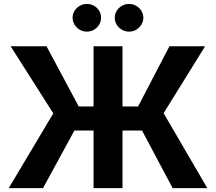

<svg xmlns="http://www.w3.org/2000/svg" viewBox="-20 -965 1108 985"><path d="M608.4 0H460V-727.5H608.4ZM253.4 -383.3 34.7 -727.5H218.8L383.8 -418.9H688.5L849.1 -727.5H1032.2L819.3 -384.3L1043.5 0H865.7L708.5 -295.4H361.8L200.7 0H24.9ZM568.8 -874Q568.8 -893.2 578.7 -909.4Q588.5 -925.6 605.4 -935.2Q622.3 -944.8 642 -944.8Q661.6 -944.8 678.5 -935.2Q695.3 -925.6 705.3 -909.4Q715.3 -893.2 715.3 -874Q715.3 -855 705.3 -838.6Q695.3 -822.3 678.6 -812.5Q661.8 -802.7 641.9 -802.7Q622.1 -802.7 605.2 -812.5Q588.4 -822.3 578.6 -838.6Q568.8 -855 568.8 -874ZM352.5 -874Q352.5 -893.2 362.4 -909.4Q372.2 -925.6 389.1 -935.2Q406 -944.8 425.7 -944.8Q445.3 -944.8 462.2 -935.3Q479 -925.8 488.8 -909.5Q498.5 -893.3 498.5 -874Q498.5 -855 488.8 -838.6Q479 -822.3 462.2 -812.5Q445.5 -802.7 425.6 -802.7Q405.8 -802.7 388.9 -812.5Q372.1 -822.3 362.3 -838.6Q352.5 -855 352.5 -874Z"/></svg>

Font: Inter RS Variable
Style: Regular
Weight: 400
Designer: Rasmus Andersson (customised by Maria Ramos and Noel Pretorius)
Foundry: rsms
Version: Version 3.001;Glyphs 3.2.3 (3260)